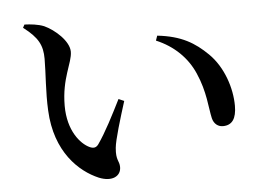

<svg xmlns="http://www.w3.org/2000/svg" viewBox="-49 -754 1098 797"><g transform="rotate(-5 500.0 -355.5)"><path d="M151 -541C151 -482 143 -402 147 -326C155 -152 252 -64 332 -30C386 -8 424 -28 424 -66C424 -93 408 -94 413 -147C416 -180 442 -265 465 -338L442 -348C410 -284 375 -215 342 -168C332 -154 320 -153 305 -160C268 -177 217 -235 217 -339C217 -455 262 -514 262 -561C262 -605 205 -656 161 -676C136 -686 106 -689 80 -690L73 -677C134 -631 151 -597 151 -541ZM618 -576C692 -545 746 -492 775 -425C810 -346 811 -278 821 -235C827 -210 845 -198 864 -198C903 -198 921 -225 921 -278C921 -351 892 -441 833 -499C780 -551 725 -585 625 -596Z"/></g></svg>

Font: Noto Serif SC SemiBold
Style: Regular
Weight: 600
Designer: Ryoko NISHIZUKA 西塚涼子 (kana & ideographs); Frank Grießhammer (Latin, Greek & Cyrillic); Wenlong ZHANG 张文龙 (bopomofo); San
Foundry: Adobe
Version: Version 2.001;hotconv 1.1.0;makeotfexe 2.6.0